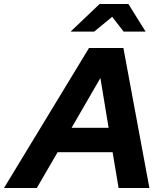

<svg xmlns="http://www.w3.org/2000/svg" viewBox="-79 -940 819 960"><path d="M0 0ZM-59 0 366 -700H538L668 0H514L484 -179H209L105 0ZM279 -301H464L423 -550ZM539 -782 482 -856 392 -782H274L419 -920H563L649 -782Z"/></svg>

Font: Rosa Sans
Style: Bold Italic
Weight: 700
Italic angle: -12°
Designer: Pentagram / MCKL
Foundry: Pentagram / MCKL
Version: Version 1.005;September 16, 2019;FontCreator 11.5.0.2425 64-